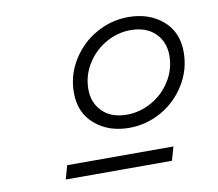

<svg xmlns="http://www.w3.org/2000/svg" viewBox="-62 -765 739 650"><g transform="rotate(-10 307.0 -439.5)"><path d="M417 -691.9Q488.3 -691.9 535.2 -651.9Q582 -611.8 582 -543Q582 -481.9 549.8 -430.4Q517.6 -378.9 466.1 -350.3Q414.6 -321.8 356.9 -321.8Q285.6 -321.8 238.8 -362.1Q191.9 -402.3 191.9 -471.2Q191.9 -532.2 224.1 -583.5Q256.3 -634.8 307.9 -663.3Q359.4 -691.9 417 -691.9ZM356.9 -367.2Q399.9 -367.2 440.2 -389.2Q480.5 -411.1 506.3 -451.4Q532.2 -491.7 532.2 -540Q532.2 -586.4 501.7 -616.7Q471.2 -647 417 -647Q374 -647 334 -625Q293.9 -603 268.1 -562.7Q242.2 -522.5 242.2 -474.1Q242.2 -427.7 272.5 -397.5Q302.7 -367.2 356.9 -367.2ZM127 -233.9H492.2L479 -187H113.8Z"/></g></svg>

Font: IntelOne Mono Light
Style: Italic
Weight: 300
Italic angle: -16°
Designer: Fred Shallcrass
Foundry: Frere-Jones Type LLC
Version: Version 1.200;hotconv 1.1.0;makeotfexe 2.6.0;FJTRelease1.2